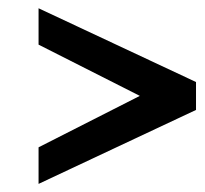

<svg xmlns="http://www.w3.org/2000/svg" viewBox="-20 -454 505 474"><path d="M463.9 -251.5V-182.6L75.2 0V-90.3L325.2 -217.3L75.2 -343.8V-433.6Z"/></svg>

Font: Rachana
Style: Bold
Weight: 700
Designer: Hussain KH
Foundry: Hussain KH, Rajeesh K Nambiar, Santhosh Thottingal, Swathanthra Malayalam Computing (http://smc.org.in)
Version: Version 7.0.0+20221109